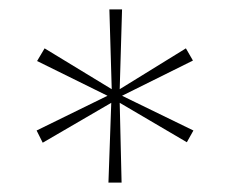

<svg xmlns="http://www.w3.org/2000/svg" viewBox="-20 -751 489 409"><path d="M211 -362 217 -532 71 -447 58 -473 209 -547 59 -621 75 -648 218 -561 213 -731H240L235 -561L376 -648L391 -622L240 -547L392 -473L378 -448L235 -532L239 -362Z"/></svg>

Font: DM Sans 17pt Thin
Style: Regular
Weight: 250
Version: Version 4.004;gftools[0.9.30]